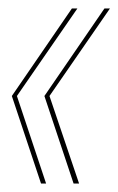

<svg xmlns="http://www.w3.org/2000/svg" viewBox="-20 -474 280 454"><path d="M154 -40 85 -247 227 -454H240L97 -247L167 -40ZM77 -40 8 -247 150 -454H163L20 -247L89 -40Z"/></svg>

Font: Anybody UltraCondensed Thin
Style: Italic
Weight: 100
Width: 1
Italic angle: -10°
Designer: Tyler Finck
Foundry: Etcetera Type Company
Version: Version 1.010; ttfautohint (v1.8.3) -l 8 -r 50 -G 200 -x 14 